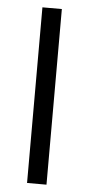

<svg xmlns="http://www.w3.org/2000/svg" viewBox="-52 -727 350 758"><g transform="rotate(5 123.5 -348.0)"><path d="M85 -696H162V0H85Z"/></g></svg>

Font: TitilliumText22L 400 wt
Style: 400 wt
Weight: 400
Designer: Campivisivi
Foundry: Campivisivi
Version: 1.000